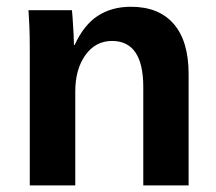

<svg xmlns="http://www.w3.org/2000/svg" viewBox="-20 -559 651 579"><path d="M207 -283.2V0H69.8V-410.2Q69.8 -452.6 68.6 -479.7Q67.4 -506.8 65.9 -528.3H196.8Q197.8 -522.5 199.2 -500.7Q200.7 -479 201.9 -456.3Q203.1 -433.6 203.1 -423.3H205.1Q232.9 -483.9 274.9 -511.2Q316.9 -538.6 375 -538.6Q459 -538.6 503.9 -486.8Q548.8 -435.1 548.8 -335.4V0H412.1V-296.4Q412.1 -435.5 317.9 -435.5Q268.1 -435.5 237.5 -392.8Q207 -350.1 207 -283.2Z"/></svg>

Font: Arimo
Style: Bold
Weight: 700
Designer: Steve Matteson
Foundry: Monotype Imaging Inc.
Version: Version 1.33